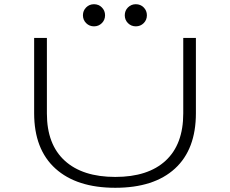

<svg xmlns="http://www.w3.org/2000/svg" viewBox="-20 -880 1090 911"><path d="M463.2 -770.2Q448 -755 426 -755Q404 -755 388.8 -770.2Q373.5 -785.5 373.5 -807.5Q373.5 -829.5 388.8 -844.8Q404 -860 426 -860Q448 -860 463.2 -844.8Q478.5 -829.5 478.5 -807.5Q478.5 -785.5 463.2 -770.2ZM661.8 -770.2Q646.5 -755 624.5 -755Q602.5 -755 587.2 -770.2Q572 -785.5 572 -807.5Q572 -829.5 587.2 -844.8Q602.5 -860 624.5 -860Q646.5 -860 661.8 -844.8Q677 -829.5 677 -807.5Q677 -785.5 661.8 -770.2ZM527 11Q344 11 243 -80.2Q142 -171.5 142 -343V-700H202.5V-341.5Q202.5 -195 287 -117.8Q371.5 -40.5 527 -40.5Q682.5 -40.5 766 -117.8Q849.5 -195 849.5 -342V-700H909.5V-343Q909.5 -171 810 -80Q710.5 11 527 11Z"/></svg>

Font: League Mono Extended UltraLight
Style: Regular
Weight: 200
Width: 9
Designer: Tyler Finck
Foundry: The League of Moveable Type / Tyler Finck
Version: Version 2.210